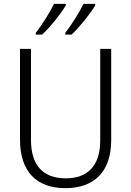

<svg xmlns="http://www.w3.org/2000/svg" viewBox="-20 -1019 682 998"><path d="M475 -991V-999H414C395 -959 351 -888 319 -848V-839H352C394 -878 452 -951 475 -991ZM322 -991V-999H261C241 -958 199 -890 166 -848V-839H199C242 -879 299 -951 322 -991ZM558 -291V-765H501V-289C501 -158 436 -92 322 -92C205 -92 141 -158 141 -293V-765H84V-293C84 -129 168 -41 320 -41C469 -41 558 -126 558 -291Z"/></svg>

Font: Noto Sans Tamil UI SemiCondensed Light
Style: Regular
Weight: 300
Width: 4
Designer: Jelle Bosma - Monotype Design Team
Foundry: Monotype Imaging Inc.
Version: Version 2.004